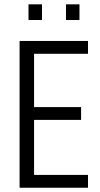

<svg xmlns="http://www.w3.org/2000/svg" viewBox="-20 -880 471 900"><path d="M71.8 0V-688H392.5V-627.9H139.7V-378H360.1V-318H139.7V-60.1H392.5V0ZM113.6 -786.2V-859.7H176.8V-786.2ZM289.3 -786.2V-859.7H352.5V-786.2Z"/></svg>

Font: Saira Thin Condensed
Style: Regular
Weight: 100
Width: 3
Version: Version 1.101